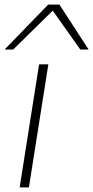

<svg xmlns="http://www.w3.org/2000/svg" viewBox="-33 -810 403 830"><path d="M92 0H52L136 -532H176ZM-13 -596 175 -790H224L350 -596H314L195 -764L24 -596Z"/></svg>

Font: Georama Extended ExtraLight
Style: Italic
Weight: 200
Width: 7
Italic angle: -9°
Designer: Jean-Baptiste Levee
Foundry: Production Type
Version: Version 1.000